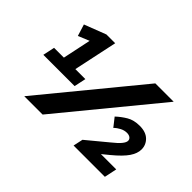

<svg xmlns="http://www.w3.org/2000/svg" viewBox="-115 -996 1302 1302"><g transform="rotate(45 536.0 -345.0)"><path d="M86 -290 104 -375H198L241 -579L161 -546L135 -630L291 -690H375L308 -375H404L386 -290ZM193 0 760 -690H936L369 0ZM666 0 681 -70 826 -190Q870 -225 887.5 -247Q905 -269 905 -284Q905 -299 893 -308Q881 -317 861 -317Q837 -317 813.5 -305Q790 -293 772 -275L724 -336Q756 -366 794.5 -389Q833 -412 889 -412Q948 -412 979.5 -381.5Q1011 -351 1011 -307Q1011 -269 983 -227.5Q955 -186 887 -130L838 -90H985L966 0Z"/></g></svg>

Font: Radio Canada
Style: Bold Italic
Weight: 700
Italic angle: -12°
Designer: Charles Daoud, Etienne Aubert Bonn, Alexandre Saumier Demers, Jacques Le Bailly
Foundry: Radio-Canada
Version: Version 2.104; ttfautohint (v1.8.4.7-5d5b);gftools[0.9.28.de